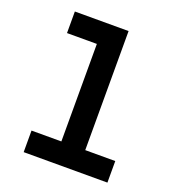

<svg xmlns="http://www.w3.org/2000/svg" viewBox="-150 -968 999 1088"><g transform="rotate(20 350.0 -424.0)"><path d="M115 -848H439V-130H620V0H115V-130H295V-718H115Z"/></g></svg>

Font: Martian Mono SemiBold
Style: Regular
Weight: 600
Monospace: yes
Designer: Roman Shamin
Foundry: Evil Martians
Version: Version 1.000; ttfautohint (v1.8.4.7-5d5b)